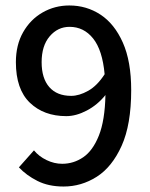

<svg xmlns="http://www.w3.org/2000/svg" viewBox="-20 -669 546 701"><path d="M212 12Q157 12 116.5 -8.5Q76 -29 49 -58L104 -120Q122 -98 150 -84.5Q178 -71 207 -71Q249 -71 284 -95Q319 -119 341 -174Q363 -229 365 -322Q336 -286 297 -265.5Q258 -245 222 -245Q140 -245 89 -294Q38 -343 38 -442Q38 -505 64.5 -551.5Q91 -598 135.5 -623.5Q180 -649 233 -649Q296 -649 347 -615.5Q398 -582 428.5 -513.5Q459 -445 459 -340Q459 -214 424 -136.5Q389 -59 333 -23.5Q277 12 212 12ZM132 -442Q132 -383 160 -351Q188 -319 240 -319Q269 -319 302 -337.5Q335 -356 362 -398Q354 -486 320 -528.5Q286 -571 234 -571Q191 -571 161.5 -536.5Q132 -502 132 -442Z"/></svg>

Font: Assistant SemiBold
Style: Regular
Weight: 600
Designer: Hebrew By Ben Nathan, Latin by Paul Hunt
Version: Version 3.000